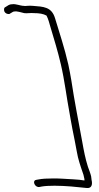

<svg xmlns="http://www.w3.org/2000/svg" viewBox="-92 -797 492 950"><path d="M246 -478C227 -562 202 -634 180 -708C163 -763 123 -764 71 -768C61 -769 51 -769 41 -768C34 -767 29 -767 26 -768C8 -768 -13 -779 -32 -776C-41 -776 -49 -773 -57 -767L-67 -761C-71 -759 -72 -755 -72 -750C-72 -737 -64 -730 -54 -728C-49 -727 -45 -727 -42 -730L-32 -736C-28 -739 -25 -740 -22 -740C-7 -743 13 -735 28 -732C39 -730 64 -734 77 -732C101 -732 122 -729 138 -720C146 -706 153 -680 158 -662C175 -605 194 -544 209 -479C228 -398 237 -317 252 -238C257 -211 261 -185 266 -160C274 -117 282 -84 288 -47C294 -10 307 27 318 59C321 66 322 72 323 77L326 90C325 92 326 94 326 96C293 90 253 90 214 87C199 86 185 86 170 86C143 86 117 87 98 91L87 93C65 97 81 133 104 128L114 126C130 123 155 122 178 122C232 122 289 128 335 133C361 137 367 117 361 93C360 88 360 82 359 76C356 62 349 45 343 28C330 -13 323 -50 315 -95C296 -199 276 -298 261 -399C256 -426 252 -452 246 -478Z"/></svg>

Font: Stray Cat
Style: SuExtOpObl
Weight: 400
Version: Version 1.0